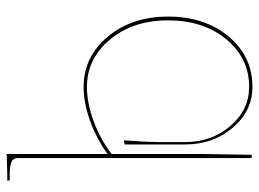

<svg xmlns="http://www.w3.org/2000/svg" viewBox="-124 -678 804 597"><g transform="rotate(-90 278.5 -380.0)"><path d="M95.2 0H85V-727.5Q85 -741.2 73.2 -746.8Q61.5 -752.4 32.7 -752.4H15.1V-759.8H32.7L97.7 -761.7V-448.7V-448.2Q145 -482.4 200.7 -502.4Q256.3 -522.5 306.2 -522.5Q399.4 -522.5 462.2 -447.8Q524.9 -373 524.9 -259.8Q524.9 -146 463.1 -71.8Q401.4 2.4 306.2 2.4Q231.9 2.4 179.7 -58.6Q127.4 -119.6 127.4 -206.1V-395L140.1 -397.5Q134.8 -326.7 134.8 -286.6V-206.1Q134.8 -124 185.1 -65.9Q235.4 -7.8 306.2 -7.8Q395.5 -7.8 454.3 -78.9Q513.2 -149.9 513.2 -259.8Q513.2 -369.1 453.4 -440.7Q393.6 -512.2 306.2 -512.2Q256.8 -512.2 200.7 -491.7Q144.5 -471.2 97.7 -435.5V-154.3Q97.7 -127.9 95.2 0Z"/></g></svg>

Font: ZnikomitNo25
Style: Regular
Weight: 100
Designer: gluk
Foundry: gluk
Version: Version 0.56